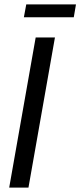

<svg xmlns="http://www.w3.org/2000/svg" viewBox="-20 -857 367 877"><path d="M22 0 143 -686H231L110 0ZM89 -778 100 -837H327L317 -778Z"/></svg>

Font: Archivo Condensed
Style: Italic
Weight: 400
Width: 3
Italic angle: -10°
Designer: Hector Gatti
Foundry: Omnibus-Type
Version: Version 2.001